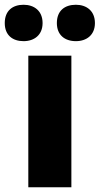

<svg xmlns="http://www.w3.org/2000/svg" viewBox="-58 -880 419 807"><path d="M-38 -783C-38 -732 -5 -707 41 -707C86 -707 121 -733 121 -783C121 -834 86 -860 41 -860C-5 -860 -38 -835 -38 -783ZM181 -783C181 -733 214 -707 261 -707C306 -707 341 -733 341 -783C341 -834 306 -860 261 -860C214 -860 181 -835 181 -783ZM242 -93V-646H61V-93Z"/></svg>

Font: Noto Sans Kannada UI SemiCondensed Black
Style: Regular
Weight: 900
Width: 4
Designer: Jelle Bosma - Monotype Design Team
Foundry: Monotype Imaging Inc.
Version: Version 2.005